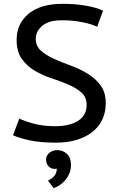

<svg xmlns="http://www.w3.org/2000/svg" viewBox="-20 -733 621 1004"><path d="M433 -184Q433 -225 406 -249Q379 -273 338 -290.5Q297 -308 250 -323.5Q203 -339 162 -363Q121 -387 94 -425Q67 -463 67 -524Q67 -609 129.5 -661Q192 -713 308 -713Q375 -713 431 -703Q487 -693 519 -677L488 -593Q463 -606 413 -616.5Q363 -627 303 -627Q235 -627 201 -598Q167 -569 167 -531Q167 -492 194 -468Q221 -444 262 -425.5Q303 -407 350 -390Q397 -373 438 -348Q479 -323 506 -286.5Q533 -250 533 -193Q533 -146 515 -108Q497 -70 463 -43Q429 -16 381 -1.5Q333 13 272 13Q190 13 133.5 0.5Q77 -12 48 -26L81 -113Q106 -100 156.5 -86.5Q207 -73 268 -73Q303 -73 333 -79.5Q363 -86 385.5 -99.5Q408 -113 420.5 -134Q433 -155 433 -184ZM221 102Q221 80 238.5 66Q256 52 279 52Q308 52 329.5 71Q351 90 351 130Q351 157 341 178Q331 199 317 214Q303 229 287.5 238Q272 247 260 251L231 211Q250 203 263.5 187.5Q277 172 277 149Q254 154 237.5 140Q221 126 221 102Z"/></svg>

Font: PT Sans Caption
Style: Regular
Weight: 400
Designer: A.Korolkova, O.Umpeleva, V.Yefimov
Foundry: ParaType Ltd
Version: Version 2.004W OFL